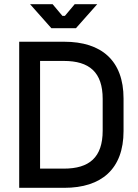

<svg xmlns="http://www.w3.org/2000/svg" viewBox="-20 -900 660 920"><path d="M338 -880 291 -824H279L232 -880H124L226 -765H344L446 -880ZM72 -700V0H288C466 0 572 -90 572 -272V-428C572 -610 466 -700 288 -700ZM172 -608H286C408 -608 472 -554 472 -426V-274C472 -146 408 -92 286 -92H172Z"/></svg>

Font: Space Text Medium
Style: Regular
Weight: 500
Designer: Florian Karsten (Space Text), Colophon Foundry (Space Mono)
Foundry: Florian Karsten
Version: Version 1.003;PS 001.003;hotconv 1.0.88;makeotf.lib2.5.64775